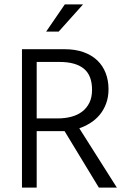

<svg xmlns="http://www.w3.org/2000/svg" viewBox="-20 -854 568 874"><path d="M80 -630H274Q323 -630 360.5 -616.5Q398 -603 423 -579Q448 -555 461 -521.5Q474 -488 474 -448Q474 -412 463 -382.5Q452 -353 433.5 -331Q415 -309 391 -294Q367 -279 341 -270L512 0H430L274 -257H147V0H80ZM147 -315H243Q276 -315 304.5 -322.5Q333 -330 354 -346Q375 -362 387 -386.5Q399 -411 399 -445Q399 -511 361.5 -541.5Q324 -572 251 -572H147ZM247 -710H190L275 -834H358Z"/></svg>

Font: Mukta Malar Light
Style: Regular
Weight: 300
Designer: Aadarsh Rajan, Girish Dalvi, Yashodeep Gholap
Foundry: Ek Type
Version: Version 2.538;PS 1.000;hotconv 16.6.51;makeotf.lib2.5.65220;